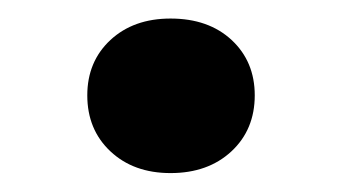

<svg xmlns="http://www.w3.org/2000/svg" viewBox="-20 -532 364 205"><path d="M162.1 -347.2Q122.6 -347.2 97.9 -370.4Q73.2 -393.6 73.2 -430.2Q73.2 -466.3 97.9 -489.3Q122.6 -512.2 162.1 -512.2Q202.6 -512.2 227.3 -489.3Q252 -466.3 252 -430.2Q252 -393.6 227.1 -370.4Q202.1 -347.2 162.1 -347.2Z"/></svg>

Font: Display Regular
Style: Bold
Weight: 700
Designer: Latin by Veronika Burian and Jose Scaglione. Greek by Irene Vlachou. Cyrillic by Vera Evstafieva.
Foundry: TypeTogether
Version: Version 3.002